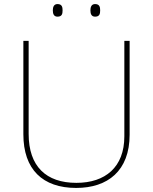

<svg xmlns="http://www.w3.org/2000/svg" viewBox="-20 -1008 752 945"><path d="M240 -957C240 -940 245 -926 263 -926C285 -926 288 -940 288 -957C288 -973 285 -988 263 -988C245 -988 240 -973 240 -957ZM425 -957C425 -940 430 -926 448 -926C470 -926 473 -940 473 -957C473 -973 470 -988 448 -988C430 -988 425 -973 425 -957ZM618 -345V-807H592V-337C592 -185 498 -108 356 -108C207 -108 121 -189 121 -349V-807H95V-347C95 -174 190 -83 355 -83C510 -83 618 -167 618 -345Z"/></svg>

Font: Noto Sans Telugu UI Thin
Style: Regular
Weight: 100
Designer: Jelle Bosma - Monotype Design Team
Foundry: Monotype Imaging Inc.
Version: Version 2.005